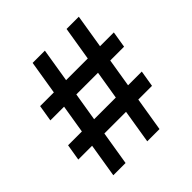

<svg xmlns="http://www.w3.org/2000/svg" viewBox="-192 -875 1023 1023"><g transform="rotate(-45 320.0 -363.5)"><path d="M342 0H434.3L465.6 -191.1H568.9L584.2 -283.4H480.8L507.1 -443.9H611.2L626.4 -536.2H522.4L553.6 -727.3H461.3L430 -536.2H266.7L297.9 -727.3H205.6L174.4 -536.2H71L55.8 -443.9H159.1L132.8 -283.4H28.8L13.5 -191.1H117.5L86.3 0H178.6L209.9 -191.1H373.2ZM225.1 -283.4 251.4 -443.9H414.8L388.5 -283.4Z"/></g></svg>

Font: Magic Ui Pro Semi Bold
Style: Regular
Weight: 600
Designer: Stefan Endress, Andreas Faust
Version: Version 1.000;FEAKit 1.0